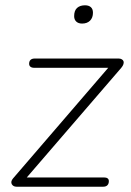

<svg xmlns="http://www.w3.org/2000/svg" viewBox="-20 -705 494 725"><path d="M42 0Q36 0 31.5 -2.5Q27 -5 24.5 -9.5Q22 -14 23 -19.5Q24 -25 29 -31L399 -461L402 -449H109Q100 -449 95 -453Q90 -457 90 -464Q90 -474 95.5 -479Q101 -484 111 -484H428Q435 -484 440 -481Q445 -478 446.5 -473.5Q448 -469 446 -462.5Q444 -456 438 -449L70 -22L67 -35H372Q391 -35 391 -21Q391 -11 385.5 -5.5Q380 0 370 0ZM290 -616Q276 -616 268 -623.5Q260 -631 260 -644Q260 -665 271 -675Q282 -685 301 -685Q315 -685 323 -678Q331 -671 331 -657Q331 -638 320 -627Q309 -616 290 -616Z"/></svg>

Font: Nunito ExtraLight
Style: Italic
Weight: 200
Italic angle: -9°
Designer: Vernon Adams
Foundry: Vernon Adams
Version: Version 3.602